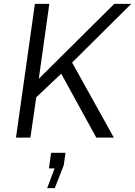

<svg xmlns="http://www.w3.org/2000/svg" viewBox="-20 -706 693 985"><path d="M179 -302 566 -686H653L350 -385L564 0H474L294 -328L166 -207L136 0H62L159 -686H233ZM260 158H231L242 78H316L307 142L261 259H222Z"/></svg>

Font: Chivo Light Italic
Style: Regular
Weight: 300
Italic angle: -8.05°
Designer: Hector Gatti
Foundry: Omnibus-Type
Version: Version 1.007